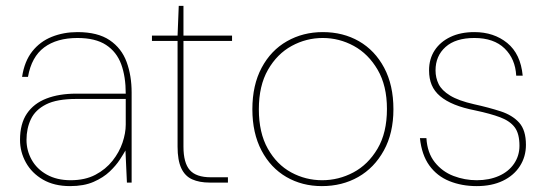

<svg xmlns="http://www.w3.org/2000/svg" viewBox="-20 -620 1858 652"><path d="M218 12Q164 12 126 -10Q88 -32 68 -68Q48 -104 48 -145Q48 -200 71.5 -234.5Q95 -269 138 -285.5Q181 -302 239 -302H407Q407 -360 391.5 -402Q376 -444 340 -467.5Q304 -491 243 -491Q173 -491 130 -459Q87 -427 75 -359H55Q63 -412 89.5 -445.5Q116 -479 156 -495Q196 -511 243 -511Q312 -511 352.5 -483.5Q393 -456 410 -409.5Q427 -363 427 -306V0H411L406 -109Q400 -98 387 -78Q374 -58 352.5 -37.5Q331 -17 298 -2.5Q265 12 218 12ZM220 -8Q269 -8 304 -26.5Q339 -45 362 -74Q385 -103 396 -135.5Q407 -168 407 -197V-284H239Q173 -284 136.5 -265.5Q100 -247 85 -215.5Q70 -184 70 -145Q70 -109 87.5 -77.5Q105 -46 139 -27Q173 -8 220 -8Z M692 0Q657 0 632.5 -11Q608 -22 595.5 -49Q583 -76 583 -122V-481H496V-499H583L587 -600H603V-499H768V-481H603V-122Q603 -67 624.5 -42.5Q646 -18 696 -18H754V0Z M1073 12Q1006 12 952.5 -19Q899 -50 868 -109Q837 -168 837 -249Q837 -331 868.5 -390Q900 -449 954.5 -480Q1009 -511 1076 -511Q1145 -511 1199 -480Q1253 -449 1284.5 -390Q1316 -331 1316 -249Q1316 -168 1283.5 -109Q1251 -50 1196.5 -19Q1142 12 1073 12ZM1074 -8Q1130 -8 1180 -34.5Q1230 -61 1262 -115Q1294 -169 1294 -250Q1294 -329 1262.5 -383Q1231 -437 1181.5 -464Q1132 -491 1076 -491Q1020 -491 970.5 -464Q921 -437 890 -383Q859 -329 859 -249Q859 -169 889.5 -115Q920 -61 969 -34.5Q1018 -8 1074 -8Z M1599 12Q1548 12 1506 -5Q1464 -22 1438 -58Q1412 -94 1406 -151H1428Q1431 -101 1456.5 -69Q1482 -37 1520 -22.5Q1558 -8 1599 -8Q1641 -8 1674 -22.5Q1707 -37 1725.5 -64Q1744 -91 1744 -125Q1744 -166 1728 -187.5Q1712 -209 1679 -221.5Q1646 -234 1594 -245Q1553 -253 1523.5 -265Q1494 -277 1474.5 -293.5Q1455 -310 1446 -331.5Q1437 -353 1437 -381Q1437 -420 1456 -449Q1475 -478 1509.5 -494.5Q1544 -511 1591 -511Q1657 -511 1702.5 -474Q1748 -437 1755 -363H1733Q1730 -420 1693.5 -455.5Q1657 -491 1591 -491Q1527 -491 1493 -460.5Q1459 -430 1459 -381Q1459 -356 1469.5 -334.5Q1480 -313 1508.5 -295.5Q1537 -278 1590 -266Q1640 -255 1680 -242Q1720 -229 1743 -203.5Q1766 -178 1766 -128Q1766 -88 1745.5 -56Q1725 -24 1687.5 -6Q1650 12 1599 12Z"/></svg>

Font: DM Sans 20pt Thin
Style: Regular
Weight: 250
Version: Version 4.004;gftools[0.9.30]